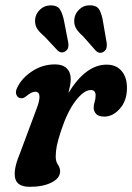

<svg xmlns="http://www.w3.org/2000/svg" viewBox="-20 -711 510 741"><path d="M60.5 -332Q49 -333 43.5 -344.8Q38 -356.5 47 -374Q64.5 -410 104.2 -436.2Q144 -462.5 192.5 -462.5Q222 -462.5 237.5 -447.2Q253 -432 253 -406Q253 -394.5 250.5 -381Q248 -367.5 244 -352Q311 -461.5 391.5 -461.5Q428.5 -461.5 449.2 -437.2Q470 -413 470 -371.5Q470 -322.5 442.8 -291.8Q415.5 -261 383 -261Q360 -261 350.8 -271.5Q341.5 -282 341.5 -294.5Q341.5 -306.5 345.2 -317.8Q349 -329 349 -343Q349 -363.5 330.5 -363.5Q304 -363.5 272.2 -322.5Q240.5 -281.5 216 -207.5Q203.5 -170 199.2 -147.8Q195 -125.5 195 -107Q195 -87.5 203.5 -75.5Q212 -63.5 212 -50Q212 -23.5 179.2 -6.8Q146.5 10 95 10Q47 10 38.8 -22.2Q30.5 -54.5 55 -114L120 -288Q147 -357 115.5 -357Q102.5 -357 83 -341Q70 -330 60.5 -332ZM378.5 -622 392 -544Q393 -534.5 391 -526Q389 -517.5 381 -512Q365 -501 350 -515L301 -570.5Q280 -589 272.2 -604Q264.5 -619 267 -638.5Q269.5 -659 285.8 -674.5Q302 -690 323.5 -690.5Q354 -691.5 364 -672.5Q374 -653.5 378.5 -622ZM228.5 -623.5 243.5 -546Q245 -536.5 243.2 -528.2Q241.5 -520 233.5 -514Q218 -502.5 202.5 -516L152 -570Q130.5 -588 122.2 -602.2Q114 -616.5 115.5 -636.5Q117.5 -657 133.2 -672.8Q149 -688.5 170.5 -690Q201.5 -692 212.2 -673.5Q223 -655 228.5 -623.5Z"/></svg>

Font: Fraunces 72pt SuperSoft SemiBold
Style: Italic
Weight: 600
Italic angle: -16°
Version: Version 1.000;[b76b70a41]